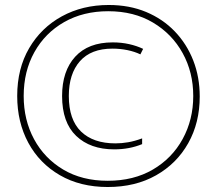

<svg xmlns="http://www.w3.org/2000/svg" viewBox="-20 -742 870 770"><path d="M412 8Q302 8 220 -39.5Q138 -87 93.5 -169.5Q49 -252 49 -357Q49 -467 97 -549Q145 -631 228 -676.5Q311 -722 416 -722Q499 -722 566 -694Q633 -666 681 -616Q729 -566 755 -499.5Q781 -433 781 -355Q781 -250 735 -168Q689 -86 606 -39Q523 8 412 8ZM412 -17Q516 -17 593 -62Q670 -107 712.5 -184.5Q755 -262 755 -357Q755 -452 712.5 -529Q670 -606 593.5 -651.5Q517 -697 414 -697Q314 -697 237.5 -653.5Q161 -610 118 -533Q75 -456 75 -357Q75 -261 116.5 -184Q158 -107 233.5 -62Q309 -17 412 -17ZM438 -143Q342 -143 285.5 -197Q229 -251 229 -357Q229 -457 281.5 -514.5Q334 -572 432 -572Q467 -572 498 -565Q529 -558 554 -546L543 -524Q520 -535 491 -541Q462 -547 431 -547Q345 -547 300.5 -496.5Q256 -446 256 -357Q256 -262 305 -214.5Q354 -167 443 -167Q468 -167 494 -171.5Q520 -176 550 -187V-164Q499 -143 438 -143Z"/></svg>

Font: Noto Sans Lao ExtraCondensed Thin
Style: Regular
Weight: 100
Width: 2
Designer: Monotype Design Team
Foundry: Monotype Imaging Inc.
Version: Version 2.003; ttfautohint (v1.8.4.7-5d5b)